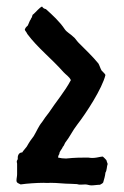

<svg xmlns="http://www.w3.org/2000/svg" viewBox="-20 -809 379 586"><path d="M32.2 -309.6V-277.3C32.2 -270.5 30.3 -264.6 30.3 -257.8C30.3 -250 38.1 -249 43 -246.1C62.5 -249 92.8 -251 113.3 -251C120.1 -251 123 -250 133.8 -251C156.2 -251 175.8 -248 196.3 -248C203.1 -248 208 -247.1 214.8 -247.1C222.7 -244.1 231.4 -246.1 240.2 -246.1C247.1 -246.1 252 -243.2 258.8 -243.2C267.6 -243.2 276.4 -245.1 285.2 -245.1C289.1 -248 292 -248 294.9 -252C297.9 -262.7 300.8 -271.5 301.8 -282.2C306.6 -289.1 305.7 -301.8 308.6 -308.6C306.6 -313.5 305.7 -317.4 304.7 -320.3C300.8 -324.2 297.9 -328.1 293.9 -331.1C283.2 -331.1 269.5 -324.2 249 -328.1C228.5 -328.1 210 -328.1 181.6 -325.2C172.9 -325.2 165 -326.2 157.2 -328.1C157.2 -331.1 158.2 -335 161.1 -338.9C161.1 -347.7 168.9 -352.5 171.9 -361.3C173.8 -362.3 175.8 -366.2 178.7 -373C193.4 -391.6 201.2 -410.2 215.8 -428.7C243.2 -463.9 292 -539.1 301.8 -580.1C300.8 -583 296.9 -586.9 290 -593.8C286.1 -600.6 284.2 -608.4 280.3 -615.2C263.7 -635.7 239.3 -659.2 219.7 -678.7C212.9 -685.5 210 -692.4 203.1 -697.3C195.3 -705.1 183.6 -710.9 177.7 -719.7C162.1 -743.2 140.6 -762.7 120.1 -781.2C115.2 -782.2 111.3 -784.2 108.4 -789.1C100.6 -786.1 89.8 -772.5 82 -765.6C79.1 -765.6 78.1 -758.8 77.1 -755.9C74.2 -752.9 74.2 -749 71.3 -746.1C68.4 -739.3 66.4 -735.4 65.4 -732.4C64.5 -728.5 59.6 -729.5 55.7 -718.8C55.7 -715.8 60.5 -711.9 63.5 -705.1C94.7 -663.1 137.7 -629.9 173.8 -588.9C180.7 -581.1 191.4 -575.2 196.3 -564.5C177.7 -529.3 151.4 -499 128.9 -464.8C122.1 -456.1 115.2 -447.3 108.4 -436.5C97.7 -423.8 91.8 -408.2 83 -393.6C76.2 -384.8 70.3 -377 61.5 -361.3C61.5 -360.4 48.8 -346.7 47.9 -343.8C36.1 -343.8 33.2 -332 34.2 -323.2C33.2 -320.3 29.3 -318.4 32.2 -309.6Z"/></svg>

Font: Caesar Dressing Cyrillic
Style: Regular
Weight: 400
Designer: Dathan Boardman
Foundry: Open Window
Version: Version 1.00;July 2, 2020;FontCreator 13.0.0.2642 64-bit